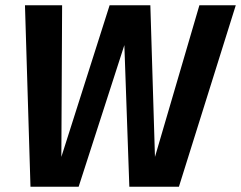

<svg xmlns="http://www.w3.org/2000/svg" viewBox="-20 -712 919 732"><path d="M878.9 -691.9 662.1 0H473.1L454.1 -540L279.8 0H96.2L75.2 -691.9H216.8L213.9 -113.8L397.9 -691.9H553.2L570.8 -113.8L740.2 -691.9Z"/></svg>

Font: FiraGO SemiBold
Style: Italic
Weight: 600
Italic angle: -8°
Designer: bBox Type GmbH
Foundry: bBox Type GmbH
Version: Version 1.001;PS 001.001;hotconv 1.0.88;makeotf.lib2.5.64775